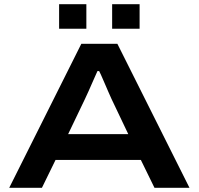

<svg xmlns="http://www.w3.org/2000/svg" viewBox="-20 -896 948 916"><path d="M24 0 368 -687H540L884 0H717L652 -133H245L180 0ZM305 -256H592L512 -424Q507 -435 497.5 -456.5Q488 -478 478.5 -500.5Q469 -523 461.5 -539.5Q454 -556 453 -557H445Q436 -537 424.5 -511Q413 -485 402.5 -461Q392 -437 385 -423ZM262 -759V-876H392V-759ZM515 -759V-876H646V-759Z"/></svg>

Font: Archivo SemiBold Expanded SemiBold
Style: Regular
Weight: 600
Width: 7
Version: Version 2.001